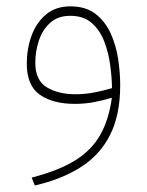

<svg xmlns="http://www.w3.org/2000/svg" viewBox="-20 -318 455 595"><path d="M352.5 -54.2Q352.5 38.6 320.8 100.8Q289.1 163.1 229.7 200.4Q170.4 237.8 87.9 256.8L78.1 232.4Q161.6 210.9 212.6 179.2Q263.7 147.5 290.5 100.3Q317.4 53.2 326.7 -15.1Q301.3 -7.3 272.5 -1.7Q243.7 3.9 211.9 3.9Q144 3.9 103.5 -24.4Q63 -52.7 63 -120.6Q63 -166.5 77.6 -207Q92.3 -247.6 122.3 -272.9Q152.3 -298.3 198.2 -298.3Q246.1 -298.3 276.1 -274.9Q306.2 -251.5 323 -214.4Q339.8 -177.2 346.2 -134.8Q352.5 -92.3 352.5 -54.2ZM214.4 -25.9Q243.2 -25.9 272.2 -31.5Q301.3 -37.1 327.1 -44.9Q326.7 -77.6 321.5 -116.2Q316.4 -154.8 303 -189.7Q289.6 -224.6 264.2 -246.8Q238.8 -269 197.8 -269Q159.2 -269 135.3 -247.1Q111.3 -225.1 100.3 -191.7Q89.4 -158.2 89.4 -123.5Q89.4 -69.3 124.8 -47.6Q160.2 -25.9 214.4 -25.9Z"/></svg>

Font: Vazirmatn FD NL Thin
Style: Regular
Weight: 100
Designer: Saber Rastikerdar
Foundry: Saber Rastikerdar
Version: Version 33.003